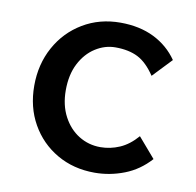

<svg xmlns="http://www.w3.org/2000/svg" viewBox="-61 -535 623 609"><g transform="rotate(10 250.0 -230.5)"><path d="M281 11Q213 11 159.5 -20Q106 -51 75.5 -105Q45 -159 45 -228Q45 -297 75.5 -352.5Q106 -408 159.5 -440Q213 -472 280 -472Q342 -472 388.5 -449Q435 -426 464 -384L406 -323Q380 -362 350.5 -377Q321 -392 278 -392Q244 -392 213.5 -372.5Q183 -353 164.5 -317Q146 -281 146 -231Q146 -183 165 -147Q184 -111 215.5 -91.5Q247 -72 285 -72Q317 -72 347 -85Q377 -98 403 -128L458 -64Q423 -25 376.5 -7Q330 11 281 11Z"/></g></svg>

Font: Inconsolata SemiBold
Style: Regular
Weight: 600
Monospace: yes
Designer: Raph Levien, Cyreal, Brenton Simpson
Foundry: Raph Levien, Cyreal, Google
Version: Version 3.100; ttfautohint (v1.8.4.7-5d5b)